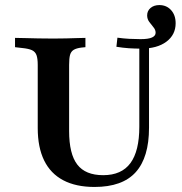

<svg xmlns="http://www.w3.org/2000/svg" viewBox="-20 -719 712 750"><path d="M127.4 -369.4V-465.3Q127.4 -490.3 122.6 -503.6Q117.7 -516.9 104.8 -523Q91.9 -529 66.1 -531.5L38.7 -534.7V-571Q55.6 -571 79 -570.2Q102.4 -569.4 128.6 -569Q154.8 -568.5 178.2 -568.5H187.9H196.8Q216.9 -568.5 238.7 -569Q260.5 -569.4 280.2 -570.2Q300 -571 313.7 -571V-534.7L297.6 -533.1Q278.2 -530.6 267.7 -524.2Q257.3 -517.7 253.6 -504.4Q250 -491.1 250 -465.3V-369.4ZM349.2 11.3Q276.6 11.3 227 -14.9Q177.4 -41.1 152.4 -92.3Q127.4 -143.5 127.4 -218.5V-369.4H250V-207.3Q250 -117.7 281.9 -76.2Q313.7 -34.7 383.1 -34.7Q454.8 -34.7 489.5 -81.9Q524.2 -129 524.2 -224.2V-369.4H562.1V-220.2Q562.1 -104 510.1 -46.4Q458.1 11.3 349.2 11.3ZM524.2 -369.4V-544.4H562.1V-369.4ZM530.6 -529Q506.5 -529 482.7 -530.6Q458.9 -532.3 434.7 -536.3L438.7 -571.8Q462.9 -568.5 485.5 -567.3Q508.1 -566.1 529 -566.1Q559.7 -566.1 573.8 -572.6Q587.9 -579 587.9 -591.1Q587.9 -602.4 579.8 -612.1Q571.8 -621.8 563.3 -633.1Q554.8 -644.4 554.8 -658.9Q554.8 -676.6 568.1 -687.9Q581.5 -699.2 602.4 -699.2Q630.6 -699.2 648.4 -679.4Q666.1 -659.7 666.1 -628.2Q666.1 -583.1 629.8 -556Q593.5 -529 530.6 -529Z"/></svg>

Font: Playfair 9pt
Style: Bold
Weight: 700
Designer: Claus Eggers Sørensen
Foundry: Claus Eggers Sørensen
Version: Version 2.203